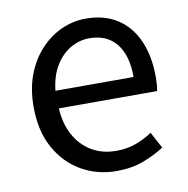

<svg xmlns="http://www.w3.org/2000/svg" viewBox="-68 -624 691 704"><g transform="rotate(-10 277.0 -272.0)"><path d="M311.7 13.4Q239.5 13.4 180.4 -20.6Q121.3 -54.6 86.4 -118.2Q51.6 -181.9 51.6 -271Q51.6 -337.5 71.6 -390.1Q91.7 -442.7 126.5 -480.1Q161.4 -517.6 205 -537.2Q248.6 -556.8 295.4 -556.8Q364.6 -556.8 412.8 -525.7Q461 -494.5 486.4 -437.1Q511.9 -379.7 511.9 -301.7Q511.9 -287.4 510.9 -274.1Q510 -260.7 507.6 -249.7H141.9Q145 -192.4 168.3 -149.8Q191.7 -107.2 231.1 -83.5Q270.4 -59.8 322.3 -59.8Q361.8 -59.8 394.5 -71.2Q427.1 -82.7 457.5 -103.1L490.3 -42.5Q454.8 -19.4 411 -3Q367.2 13.4 311.7 13.4ZM140.7 -315.5H431.7Q431.7 -397.1 396.2 -440.3Q360.8 -483.6 296.5 -483.6Q258.5 -483.6 225.1 -463.9Q191.7 -444.3 169.2 -406.9Q146.7 -369.6 140.7 -315.5Z"/></g></svg>

Font: Noto Sans JP
Style: Regular
Weight: 100
Designer: Ryoko NISHIZUKA 西塚涼子 (kana, bopomofo & ideographs); Paul D. Hunt (Latin, Greek & Cyrillic); Sandoll Communications 산돌커뮤니
Foundry: Adobe
Version: Version 2.004;hotconv 1.0.118;makeotfexe 2.5.65603